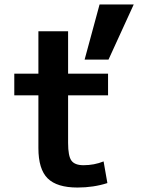

<svg xmlns="http://www.w3.org/2000/svg" viewBox="-20 -830 638 860"><path d="M466 -563H359L426 -810H579ZM285 -500H464V-403H285V-190Q285 -131 300 -110.5Q315 -90 354 -90Q402 -90 444 -107L461 -10Q399 10 327 10Q235 10 193.5 -31Q152 -72 152 -167V-403H44V-500H152V-690H285Z"/></svg>

Font: M PLUS 1p
Style: Bold
Weight: 700
Version: Version 1.062